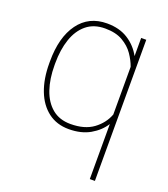

<svg xmlns="http://www.w3.org/2000/svg" viewBox="-136 -635 819 935"><g transform="rotate(20 273.5 -167.5)"><path d="M59.6 -259.3V-269.5Q59.6 -394.5 112.1 -466.3Q164.6 -538.1 258.8 -538.1Q323.2 -538.1 367.9 -509.5Q412.6 -481 438 -434.1V-528.3H464.4V203.1H438V-82Q413.1 -42.5 367.7 -16.4Q322.3 9.8 257.8 9.8Q195.3 9.8 150.9 -23.9Q106.4 -57.6 83 -118.2Q59.6 -178.7 59.6 -259.3ZM86.9 -269.5V-259.3Q86.9 -189 105.5 -134.3Q124 -79.6 161.9 -48.1Q199.7 -16.6 257.3 -16.6Q330.1 -16.6 374.8 -49.3Q419.4 -82 438 -131.3V-378.4Q427.7 -408.2 406.7 -439Q385.7 -469.7 349.6 -490.7Q313.5 -511.7 258.3 -511.7Q200.2 -511.7 162.1 -480.5Q124 -449.2 105.5 -394.5Q86.9 -339.8 86.9 -269.5Z"/></g></svg>

Font: Vazirmatn RD FD Thin
Style: Regular
Weight: 100
Designer: Saber Rastikerdar
Foundry: Saber Rastikerdar
Version: Version 33.003